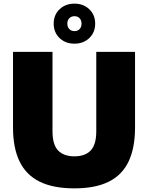

<svg xmlns="http://www.w3.org/2000/svg" viewBox="-20 -1025 814 1055"><path d="M389 10Q272 10 197.5 -27Q123 -64 87.2 -138.5Q51.5 -213 51.5 -324.5V-740H268.5V-304Q268.5 -230 299.5 -198Q330.5 -166 389 -166Q447.5 -166 478.2 -198Q509 -230 509 -304V-740H722V-324.5Q722 -213 687 -138.5Q652 -64 578.2 -27Q504.5 10 389 10ZM389 -785Q339.5 -785 307.2 -816Q275 -847 275 -895Q275 -943 307.2 -974Q339.5 -1005 389 -1005Q438.5 -1005 470.8 -974Q503 -943 503 -895Q503 -847 470.8 -816Q438.5 -785 389 -785ZM389 -854Q406.5 -854 417.2 -865.2Q428 -876.5 428 -895Q428 -914 417.2 -925Q406.5 -936 389.5 -936Q372 -936 361 -925Q350 -914 350 -895Q350 -876.5 361 -865.2Q372 -854 389 -854Z"/></svg>

Font: Encode Sans Condensed Thin Black
Style: Regular
Weight: 900
Version: Version 3.002